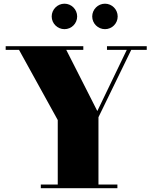

<svg xmlns="http://www.w3.org/2000/svg" viewBox="-20 -994 804 1014"><path d="M467 -907C467 -870 497.5 -840 534.5 -840C571.5 -840 601.5 -870 601.5 -907C601.5 -944 571.5 -974.5 534.5 -974.5C497.5 -974.5 467 -944 467 -907ZM253 -907C253 -870 283.5 -840 320.5 -840C357.5 -840 387.5 -870 387.5 -907C387.5 -944 357.5 -974.5 320.5 -974.5C283.5 -974.5 253 -944 253 -907ZM195.5 -19.5V0H600V-19.5H500V-375L673 -730.5H755V-750H545V-730.5H649.5L494 -407.5L330 -730.5H420V-750H10V-730.5H80.5L285 -360V-19.5Z"/></svg>

Font: Bodoni* 11pt Fatface
Style: Regular
Weight: 900
Version: Version 2.3